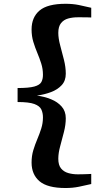

<svg xmlns="http://www.w3.org/2000/svg" viewBox="-20 -828 565 988"><path d="M317 139.5Q224.5 139.5 183.5 104.8Q142.5 70 142.5 8.5Q142.5 -26 151.5 -55.5Q160.5 -85 172 -112Q183.5 -139 192.2 -166.5Q201 -194 201 -224Q201 -246.5 192.8 -264.5Q184.5 -282.5 156.8 -292.8Q129 -303 70.5 -303V-375Q129 -375 156.8 -382.8Q184.5 -390.5 192.8 -405.8Q201 -421 201 -443Q201 -473.5 192.2 -501Q183.5 -528.5 172 -555.8Q160.5 -583 151.5 -612.5Q142.5 -642 142.5 -676.5Q142.5 -739 183.5 -773.8Q224.5 -808.5 317.5 -808.5Q354.5 -808.5 385.8 -802.2Q417 -796 449.5 -788V-738Q441 -738.5 427.8 -738.8Q414.5 -739 401.2 -739Q388 -739 379 -739Q353.5 -739 330.8 -732.8Q308 -726.5 294 -709Q280 -691.5 280 -659Q280 -630.5 289.8 -594.2Q299.5 -558 309 -520.5Q318.5 -483 318.5 -448.5Q318.5 -412.5 297.5 -389.8Q276.5 -367 242.8 -354.2Q209 -341.5 170 -336Q209 -331 242.8 -317.2Q276.5 -303.5 297.5 -279.5Q318.5 -255.5 318.5 -219.5Q318.5 -186 309 -148.8Q299.5 -111.5 289.8 -76Q280 -40.5 280 -11Q280 21.5 294.2 38.8Q308.5 56 331.2 62.5Q354 69 379.5 69Q388.5 69 401.8 68.8Q415 68.5 428 68Q441 67.5 449.5 67V119Q417.5 126.5 385.8 133Q354 139.5 317 139.5Z"/></svg>

Font: Merriweather 36pt
Style: Bold
Weight: 700
Designer: Eben Sorkin
Foundry: Eben Sorkin
Version: Version 2.100